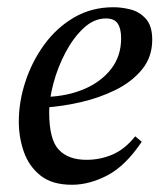

<svg xmlns="http://www.w3.org/2000/svg" viewBox="-20 -499 452 531"><path d="M179 12Q124 12 92 -13.5Q60 -39 46 -79Q32 -119 32 -163Q32 -217 50 -272.5Q68 -328 102 -375Q136 -422 184.5 -450.5Q233 -479 294 -479Q316 -479 340.5 -473Q365 -467 383 -447.5Q401 -428 401 -389Q401 -341 372.5 -306.5Q344 -272 299 -250Q254 -228 203.5 -216.5Q153 -205 109 -202V-231Q167 -233 213.5 -253Q260 -273 287.5 -308.5Q315 -344 315 -393Q315 -420 305.5 -434Q296 -448 273 -448Q240 -448 211.5 -421.5Q183 -395 161.5 -354.5Q140 -314 128 -269.5Q116 -225 116 -189Q116 -113 142.5 -85Q169 -57 219 -57Q257 -57 291 -71.5Q325 -86 354 -122L372 -107Q327 -40 277 -14Q227 12 179 12Z"/></svg>

Font: STIX Two Text
Style: Italic
Weight: 400
Italic angle: -12°
Designer: Ross Mills, John Hudson & Paul Hanslow, Tiro Typeworks Ltd; with prior portions MicroPress Inc. and Coen Hoffman, Elsevi
Foundry: Tiro Typeworks Ltd
Version: Version 2.13 b171